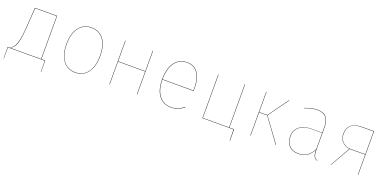

<svg xmlns="http://www.w3.org/2000/svg" viewBox="-9 -1268 4315 2140"><g transform="rotate(20 2148.5 -197.5)"><path d="M459 -4V132H456L455 0H19L18 132H15V-4H42Q70 -22 87.5 -49.5Q105 -77 116.5 -129Q128 -181 134 -269L151 -517H414V-4ZM410 -513H155L138 -270Q132 -182 121 -129.5Q110 -77 92.5 -49.5Q75 -22 47 -4H410Z M1019 -262Q1019 -134 965 -62.5Q911 9 818 9Q725 9 671.5 -62Q618 -133 618 -258Q618 -386 673 -456.5Q728 -527 820 -527Q913 -527 966 -457Q1019 -387 1019 -262ZM622 -258Q622 -134 674 -64.5Q726 5 818 5Q910 5 962.5 -65Q1015 -135 1015 -262Q1015 -385 963 -454Q911 -523 820 -523Q729 -523 675.5 -453.5Q622 -384 622 -258Z M1548 -270H1226V0H1222V-517H1226V-274H1548V-517H1552V0H1548Z M2129 -251H1759Q1760 -129 1812 -62Q1864 5 1952 5Q1999 5 2034 -9.5Q2069 -24 2105 -54L2107 -50Q2071 -20 2035.5 -5.5Q2000 9 1952 9Q1861 9 1808 -60Q1755 -129 1755 -253Q1755 -382 1808 -454.5Q1861 -527 1952 -527Q2041 -527 2085.5 -461.5Q2130 -396 2130 -288Q2130 -265 2129 -251ZM2126 -288Q2126 -394 2082.5 -458.5Q2039 -523 1952 -523Q1863 -523 1811.5 -452Q1760 -381 1759 -255H2125Q2126 -268 2126 -288Z M2700 -4V132H2696L2695 0H2325V-517H2329V-4H2640V-517H2644V-4Z M2996 -278 3199 0H3194L2993 -276H2897V0H2893V-517H2897V-280H2993L3164 -517H3169Z M3692 6 3690 9Q3659 -1 3647.5 -25.5Q3636 -50 3636 -103Q3609 -47 3567 -19Q3525 9 3463 9Q3392 9 3352.5 -33.5Q3313 -76 3313 -145Q3313 -220 3366 -262Q3419 -304 3512 -304H3636V-372Q3636 -446 3603.5 -484.5Q3571 -523 3497 -523Q3432 -523 3351 -490L3349 -493Q3430 -527 3497 -527Q3573 -527 3606.5 -487.5Q3640 -448 3640 -372V-110Q3640 -54 3650.5 -29Q3661 -4 3692 6ZM3636 -110V-301H3513Q3421 -301 3369 -260Q3317 -219 3317 -145Q3317 -78 3355.5 -36.5Q3394 5 3463 5Q3526 5 3567 -23.5Q3608 -52 3636 -110Z M4173 -517V0H4169V-238H3986L3850 0H3846L3982 -239Q3928 -244 3894 -281Q3860 -318 3860 -374Q3860 -443 3903 -480Q3946 -517 4033 -517ZM4169 -242V-513H4033Q3948 -514 3906 -478.5Q3864 -443 3864 -374Q3864 -333 3882 -303Q3900 -273 3930 -257.5Q3960 -242 3993 -242Z"/></g></svg>

Font: FiraGO Four
Style: Regular
Weight: 100
Designer: bBox Type
Foundry: bBox Type GmbH
Version: Version 1.001